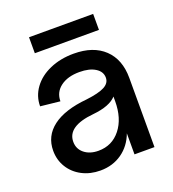

<svg xmlns="http://www.w3.org/2000/svg" viewBox="-124 -748 771 858"><g transform="rotate(-20 261.0 -318.5)"><path d="M39 -139Q39 -209 95 -251.5Q151 -294 258 -304Q317 -311 344.5 -325.5Q372 -340 372 -366Q372 -395 344 -412.5Q316 -430 269 -430Q213 -430 179 -404.5Q145 -379 145 -336L52 -346Q52 -394 80.5 -433Q109 -472 159.5 -494Q210 -516 273 -516Q366 -516 418 -466.5Q470 -417 470 -329V0H375V-100Q355 -46 311 -15Q267 16 208 16Q160 16 121.5 -4Q83 -24 61 -59.5Q39 -95 39 -139ZM416 -653V-577H111V-653ZM230 -70Q295 -70 335 -120.5Q375 -171 375 -253V-275Q344 -240 263 -232Q137 -220 137 -146Q137 -112 163 -91Q189 -70 230 -70Z"/></g></svg>

Font: MedMera Sans Display
Style: Regular
Weight: 500
Designer: Kasper Nordkvist
Foundry: UNCUT.wtf
Version: Version 1.300